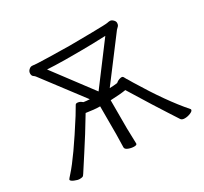

<svg xmlns="http://www.w3.org/2000/svg" viewBox="-146 -913 1206 1136"><g transform="rotate(-30 456.5 -345.5)"><path d="M652 -643Q555 -639 482 -639H376Q301 -640 254 -643L453 -378ZM520 -362Q550 -363 573 -366Q585 -377 601.5 -381.5Q618 -386 623 -378Q624 -375 626 -373L633 -360Q635 -358 636 -356L656 -322Q772 -130 871 -17Q874 -14 874 -11Q874 -1 854.5 7Q835 15 816 15Q797 15 790 5Q780 -12 744.5 -65.5Q709 -119 594 -306Q560 -300 489 -297V-106L492 0Q492 10 473 10Q454 10 434.5 2.5Q415 -5 415 -18L417 -107V-297Q379 -297 323 -306Q256 -194 197 -104Q138 -14 131 -2Q124 10 117.5 12.5Q111 15 97.5 15Q84 15 63 6Q42 -3 42 -12Q42 -15 64 -39Q131 -113 263 -321Q291 -368 297 -378Q302 -386 319 -382Q332 -379 344 -368Q364 -365 385 -364L176 -640Q172 -645 163.5 -651Q155 -657 155 -671.5Q155 -686 165.5 -696Q176 -706 186 -706Q196 -706 202.5 -704.5Q209 -703 302 -700.5Q395 -698 441 -698Q487 -698 589 -699.5Q691 -701 700.5 -703.5Q710 -706 720 -706Q730 -706 740.5 -696Q751 -686 751 -675.5Q751 -665 747.5 -659Q744 -653 739 -649Q734 -645 730 -640Z"/></g></svg>

Font: Fusion Kai T
Style: Regular
Weight: 400
Designer: Fontworks Inc.
Version: Version 24.134;May 13, 2024